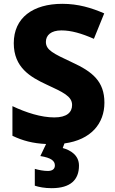

<svg xmlns="http://www.w3.org/2000/svg" viewBox="-20 -744 603 1004"><path d="M393 122C393 67 348 41 308 30L317 6C457 -13 526 -99 526 -207C526 -318 464 -369 357 -418C259 -464 220 -482 220 -525C220 -560 247 -585 301 -585C353 -585 407 -569 471 -541L525 -674C458 -703 389 -724 306 -724C152 -724 52 -651 52 -518C52 -391 139 -341 223 -302C309 -262 357 -241 357 -195C357 -157 330 -130 264 -130C195 -130 117 -155 45 -189V-34C99 -8 153 6 221 9L191 72C247 81 267 97 267 121C267 141 252 150 230 150C209 150 182 145 162 139V227C183 234 213 240 250 240C349 240 393 196 393 122Z"/></svg>

Font: Noto Sans Bengali UI ExtraBold
Style: Regular
Weight: 800
Designer: Jelle Bosma - Monotype Design Team
Foundry: Monotype Imaging Inc.
Version: Version 2.003